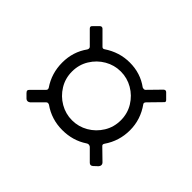

<svg xmlns="http://www.w3.org/2000/svg" viewBox="-89 -721 695 695"><g transform="rotate(-45 259.0 -373.5)"><path d="M158 -230C188 -209.3 221.3 -199 258 -199C294.7 -199 328.3 -210 359 -232C361 -233.3 363 -233.7 365 -233C367 -232.3 369 -231 371 -229L417 -184C420.3 -180 424 -180 428 -184L448 -204C452 -208 452 -212.3 448 -217L401 -263C398.3 -265.7 398 -270 400 -276C420.7 -304 431 -336.3 431 -373C431 -408.3 420.7 -441.3 400 -472C397.3 -476 397.7 -479.7 401 -483L448 -530C451.3 -534 451.3 -538 448 -542L428 -562C424 -566.7 419.7 -566.7 415 -562L369 -516C365.7 -512.7 361.3 -512.3 356 -515C327.3 -535.7 294.7 -546 258 -546C221.3 -546 188.3 -536 159 -516C154.3 -513.3 150.3 -513.7 147 -517L105 -559C101.7 -562.3 99 -564 97 -564C94.3 -564 91.3 -562.3 88 -559L74 -545C71.3 -542.3 70 -539.3 70 -536C70 -532.7 71.3 -529.3 74 -526L115 -485C118.3 -481.7 118.7 -477.3 116 -472C95.3 -442.7 85 -409.7 85 -373C85 -337 94.3 -305 113 -277C115 -274.3 116 -271.3 116 -268C116 -266 115 -263.3 113 -260L72 -219C69.3 -216.3 68 -213.7 68 -211C68 -207.7 69.3 -204.7 72 -202L86 -187C89.3 -184.3 92.7 -183 96 -183C99.3 -183 102.3 -184.3 105 -187L146 -229C149.3 -233 153.3 -233.3 158 -230ZM323.5 -265.5C304.5 -253.8 283.3 -248 260 -248C236.7 -248 215.5 -253.8 196.5 -265.5C177.5 -277.2 162.5 -292.5 151.5 -311.5C140.5 -330.5 135 -351 135 -373C135 -395 140.5 -415.5 151.5 -434.5C162.5 -453.5 177.5 -468.8 196.5 -480.5C215.5 -492.2 236.7 -498 260 -498C283.3 -498 304.5 -492.2 323.5 -480.5C342.5 -468.8 357.5 -453.5 368.5 -434.5C379.5 -415.5 385 -395 385 -373C385 -351 379.5 -330.5 368.5 -311.5C357.5 -292.5 342.5 -277.2 323.5 -265.5Z"/></g></svg>

Font: Libre Franklin ExtraLight
Style: Regular
Weight: 275
Designer: Pablo Impallari, Rodrigo Fuenzalida
Foundry: Impallari Type
Version: Version 1.002; ttfautohint (v1.5)